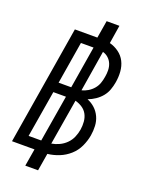

<svg xmlns="http://www.w3.org/2000/svg" viewBox="-173 -925 846 1115"><g transform="rotate(20 250.0 -368.0)"><path d="M129 107 147 0H8L129 -735H268L286 -843H365L347 -730Q378 -722 404 -703Q430 -684 444 -656Q458 -628 460.5 -594.5Q463 -561 457 -527Q453 -503 444.5 -479.5Q436 -456 420 -436.5Q404 -417 382.5 -402.5Q361 -388 337 -379Q364 -368 384.5 -349Q405 -330 417 -304Q429 -278 430.5 -248Q432 -218 427 -188Q421 -153 405 -118.5Q389 -84 360.5 -58.5Q332 -33 297 -19Q262 -5 226 -1L208 107ZM146 -412H224L267 -673H189ZM286 -416Q305 -420 324 -431.5Q343 -443 357 -459.5Q371 -476 378 -496Q385 -516 388 -536Q392 -557 391.5 -578Q391 -599 383.5 -617.5Q376 -636 361 -649.5Q346 -663 327 -668ZM88 -62H166L214 -350H136ZM227 -65Q251 -69 274.5 -80Q298 -91 316.5 -109.5Q335 -128 345 -151.5Q355 -175 359 -199Q363 -224 361 -249Q359 -274 348 -294.5Q337 -315 317 -328Q297 -341 274 -347Z"/></g></svg>

Font: Iosevka
Style: Italic
Weight: 400
Italic angle: -9°
Monospace: yes
Designer: Belleve Invis
Foundry: Belleve Invis
Version: Version 32.5.0; ttfautohint (v1.8.4)